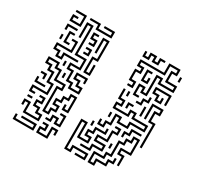

<svg xmlns="http://www.w3.org/2000/svg" viewBox="-149 -868 1105 1066"><g transform="rotate(30 403.5 -335.0)"><path d="M49 -614V-656H85V-644H61V-626H109V-674H55V-686H121V-614ZM199 -644V-674H145V-686H211V-656H289V-674H235V-686H301V-644ZM559 -434V-506H601V-476H619V-596H661V-566H739V-584H679V-656H709V-674H661V-614H511V-596H541V-554H511V-506H541V-464H505V-476H529V-494H499V-566H529V-584H499V-626H649V-686H721V-644H691V-596H751V-554H649V-584H631V-464H589V-494H571V-446H595V-434ZM499 -644V-680H511V-656H529V-686H571V-656H589V-686H625V-674H601V-644H559V-674H541V-644ZM229 -284V-314H199V-374H169V-416H229V-464H169V-644H151V-560H139V-656H181V-476H241V-404H181V-386H211V-326H241V-296H289V-314H259V-344H229V-386H301V-350H289V-374H241V-356H271V-326H301V-284ZM739 -620V-650H751V-620ZM259 -404V-506H289V-614H271V-530H259V-626H301V-494H271V-416H289V-470H301V-404ZM205 -554V-566H229V-584H199V-626H235V-614H211V-596H241V-554ZM49 -560V-596H115V-584H61V-560ZM559 -524V-596H595V-584H571V-536H589V-560H601V-524ZM79 -494V-566H115V-554H91V-506H115V-494ZM79 -404V-434H49V-476H139V-524H115V-536H151V-464H61V-446H91V-416H109V-446H205V-434H121V-404ZM205 -494V-506H229V-524H205V-536H241V-494ZM679 -464V-494H649V-536H751V-470H739V-524H661V-506H691V-476H709V-500H721V-464ZM49 -500V-530H61V-500ZM595 -404V-416H619V-446H649V-470H661V-434H631V-404ZM739 -200V-344H709V-416H739V-434H691V-350H679V-446H751V-404H721V-356H751V-200ZM469 -194V-230H481V-206H499V-236H529V-296H571V-266H619V-296H709V-314H619V-344H601V-314H499V-356H529V-374H499V-440H511V-386H541V-344H511V-326H589V-356H631V-326H721V-284H631V-254H559V-284H541V-224H511V-194ZM529 -410V-440H541V-410ZM139 -380V-410H151V-380ZM649 -350V-410H661V-350ZM559 -350V-386H595V-374H571V-350ZM169 -104V-266H199V-284H139V-344H109V-374H61V-356H91V-326H121V-266H151V-194H61V-176H85V-164H49V-206H139V-254H109V-314H79V-344H49V-386H121V-356H151V-296H211V-254H181V-116H199V-146H229V-164H199V-206H229V-236H259V-266H301V-164H259V-200H271V-176H289V-254H271V-224H241V-194H211V-176H241V-134H211V-104ZM169 -320V-350H181V-320ZM79 -260V-284H55V-296H91V-260ZM499 -260V-290H511V-260ZM619 -200V-236H649V-266H715V-254H661V-224H631V-200ZM49 -224V-260H61V-236H115V-224ZM445 -44V-56H499V-86H559V-104H499V-146H559V-206H589V-224H565V-236H601V-194H571V-134H511V-116H571V-74H511V-44ZM529 16V-56H589V-86H619V-176H649V-206H679V-236H721V-134H661V-116H691V-50H679V-104H649V-146H709V-224H691V-194H661V-164H631V-74H601V-44H541V4H559V-26H619V-56H649V-80H661V-44H631V-14H571V16ZM439 -170V-200H451V-170ZM379 16V-176H421V-86H469V-104H439V-146H469V-176H529V-200H541V-164H481V-134H451V-116H481V-74H409V-164H391V4H409V-26H511V16H445V4H499V-14H421V16ZM79 -44V-104H61V-80H49V-116H91V-56H169V-74H139V-104H109V-146H139V-164H115V-176H151V-134H121V-116H151V-86H181V-44ZM55 -134V-146H85V-134ZM205 -74V-86H229V-116H271V-86H289V-134H265V-146H301V-74H259V-104H241V-74ZM589 -110V-140H601V-110ZM199 16V-26H229V-44H205V-56H241V-14H211V4H259V-56H301V-20H289V-44H271V16ZM49 16V-20H61V4H169V-14H85V-26H181V16Z"/></g></svg>

Font: Rubik Maze
Style: Regular
Weight: 400
Designer: Hubert and Fischer, NaN
Foundry: Hubert and Fischer, NaN
Version: Version 2.200